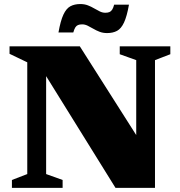

<svg xmlns="http://www.w3.org/2000/svg" viewBox="-20 -906 869 926"><path d="M111.5 -66.5V-605.5L26 -646.5V-682.5H365L679 -188.5L637 -152V-616L557.5 -644.5V-682.5H801.5V-644.5L727.5 -616V0H537L159.5 -608L202.5 -626.5V-66.5L282 -38V0H37.5V-38ZM602 -883.5Q592 -827 578.2 -797.5Q564.5 -768 544.5 -757.2Q524.5 -746.5 496.5 -746.5Q476.5 -746.5 460.2 -752.8Q444 -759 429.8 -767.5Q415.5 -776 402.5 -782.2Q389.5 -788.5 376 -788.5Q364 -788.5 356.2 -785.2Q348.5 -782 343.2 -773.8Q338 -765.5 333.5 -749.5H262Q272 -806 285.8 -835.5Q299.5 -865 319.5 -875.8Q339.5 -886.5 367.5 -886.5Q387.5 -886.5 403.8 -880.2Q420 -874 434.2 -865.5Q448.5 -857 461.5 -850.8Q474.5 -844.5 488 -844.5Q500 -844.5 507.8 -847.8Q515.5 -851 521 -859.5Q526.5 -868 530.5 -883.5Z"/></svg>

Font: Newsreader ExtraBold
Style: Regular
Weight: 800
Designer: Hugues Gentile
Foundry: Production Type
Version: Version 1.003